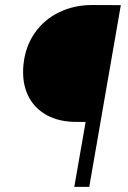

<svg xmlns="http://www.w3.org/2000/svg" viewBox="-20 -731 501 751"><path d="M329.1 0H270.5L314.9 -253.9L269 -254.4Q208.5 -255.9 163.6 -280.3Q118.7 -304.7 94.5 -348.1Q70.3 -391.6 70.3 -448.7Q70.3 -463.4 71.8 -478.5Q79.1 -549.3 116 -602.1Q152.8 -654.8 211.4 -683.1Q270 -711.4 340.8 -711.4L452.6 -710.9Z"/></svg>

Font: Mardoto Light
Style: Italic
Weight: 300
Italic angle: -12°
Designer: Christian Robertson, Vahan Hovhannisyan
Foundry: Google
Version: Version 1.000